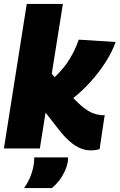

<svg xmlns="http://www.w3.org/2000/svg" viewBox="-22 -760 612 983"><path d="M-2 0 115 -740H300L182 0ZM443 10Q414 10 387 -2Q360 -14 334 -37Q308 -60 281 -94L192 -208L228 -399L345 -267Q380 -229 406 -209Q432 -189 452.5 -181Q473 -173 491 -171Q497 -170 502.5 -170Q508 -170 514 -171L488 3Q476 7 465 8.5Q454 10 443 10ZM342 -249 229 -337Q255 -361 278 -385Q301 -409 319.5 -435Q338 -461 353.5 -491.5Q369 -522 381 -557L570 -545Q553 -496 519 -442.5Q485 -389 439.5 -339Q394 -289 342 -249ZM153 46H326Q327 50 326.5 54Q326 58 326 62Q322 90 310 116Q298 142 281.5 163.5Q265 185 244 203H101Q123 172 135.5 139Q148 106 152 73Q153 66 153 59Q153 52 153 46Z"/></svg>

Font: Georama ExtraBold
Style: Italic
Weight: 800
Italic angle: -9°
Version: Version 1.001